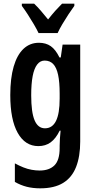

<svg xmlns="http://www.w3.org/2000/svg" viewBox="-20 -786 514 1046"><path d="M192 -553Q230 -553 256.5 -534.5Q283 -516 304 -473H311L321 -543H417V-15Q417 66 394.5 123.5Q372 181 324 210.5Q276 240 199 240Q159 240 125.5 231.5Q92 223 61 205V104Q85 117 107.5 126Q130 135 152.5 139Q175 143 196 143Q248 143 276.5 115Q305 87 305 20V8Q305 -9 306.5 -31Q308 -53 310 -74H305Q284 -31 256 -10.5Q228 10 189 10Q117 10 76.5 -62Q36 -134 36 -268Q36 -360 54.5 -423.5Q73 -487 108 -520Q143 -553 192 -553ZM223 -456Q199 -456 182.5 -434.5Q166 -413 158 -371.5Q150 -330 150 -267Q150 -174 168.5 -130.5Q187 -87 225 -87Q245 -87 260 -97Q275 -107 285 -127Q295 -147 300 -177.5Q305 -208 305 -249V-276Q305 -339 296.5 -378.5Q288 -418 270 -437Q252 -456 223 -456ZM385 -754Q371 -735 353.5 -708.5Q336 -682 320 -655Q304 -628 294 -606H190Q180 -627 164.5 -653.5Q149 -680 131.5 -707Q114 -734 99 -754V-766H166Q183 -750 202.5 -727.5Q222 -705 242 -680Q264 -708 281 -727Q298 -746 318 -766H385Z"/></svg>

Font: Noto Sans Display ExtraCondensed SemiBold
Style: Regular
Weight: 600
Width: 2
Designer: Monotype Design Team
Foundry: Monotype Imaging Inc.
Version: Version 2.003